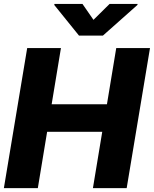

<svg xmlns="http://www.w3.org/2000/svg" viewBox="-25 -977 799 997"><path d="M-4.9 0 116.2 -727.5H291.5L243.2 -435.5H530.3L578.6 -727.5H753.9L632.8 0H457.5L505.9 -292.5H219.7L171.4 0ZM403.3 -956.5 460.4 -874 543.9 -956.5H689.5L688.5 -951.2L509.3 -792H385.3L256.8 -951.2L257.8 -956.5Z"/></svg>

Font: Inter Tight ExtraBold
Style: Italic
Weight: 800
Italic angle: -9.39999°
Designer: Rasmus Andersson
Foundry: rsms
Version: Version 3.004